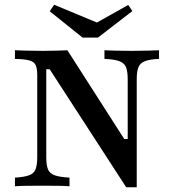

<svg xmlns="http://www.w3.org/2000/svg" viewBox="-20 -782 730 806"><path d="M509.7 4 188.7 -491.1H174.2V-123.4Q174.2 -90.3 181 -72.2Q187.9 -54 208.9 -46.4Q229.8 -38.7 271.8 -36.3V0Q255.6 -1.6 225 -2Q194.4 -2.4 158.1 -2.4Q121 -2.4 90.7 -2Q60.5 -1.6 42.7 0V-36.3Q82.3 -38.7 102.4 -46.4Q122.6 -54 129.4 -71.8Q136.3 -89.5 136.3 -121.8V-465.3Q136.3 -494.4 129.8 -508.5Q123.4 -522.6 103.6 -528.2Q83.9 -533.9 42.7 -534.7V-571Q61.3 -570.2 92.3 -569.4Q123.4 -568.5 161.3 -568.5Q192.7 -568.5 218.5 -569.4Q244.4 -570.2 262.9 -571L501.6 -198.4H516.1V-447.6Q516.1 -481.5 509.3 -499.2Q502.4 -516.9 481.5 -525Q460.5 -533.1 418.5 -534.7V-571Q434.7 -570.2 465.3 -569.4Q496 -568.5 531.5 -568.5Q569.4 -568.5 599.6 -569.4Q629.8 -570.2 647.6 -571V-534.7Q608.1 -533.1 587.9 -525Q567.7 -516.9 560.9 -499.2Q554 -481.5 554 -449.2V4ZM518.5 -761.3 535.5 -735.5 391.1 -624.2H326.6L188.7 -734.7L207.3 -762.1L412.9 -676.6L366.1 -675.8Z"/></svg>

Font: Playfair 9pt SemiBold
Style: Regular
Weight: 600
Designer: Claus Eggers Sørensen
Foundry: Claus Eggers Sørensen
Version: Version 2.001;gftools[0.9.30]